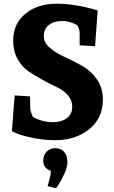

<svg xmlns="http://www.w3.org/2000/svg" viewBox="-20 -740 613 1034"><path d="M59 -226 142 -221Q143 -163 143 -151Q143 -144 157 -110Q210 -82 265 -82Q310 -82 339.5 -103.5Q369 -125 369 -166Q369 -200 345.5 -227Q322 -254 286.5 -270.5Q251 -287 210 -309.5Q169 -332 133.5 -356Q98 -380 74.5 -422.5Q51 -465 51 -521Q51 -612 116.5 -666Q182 -720 286 -720Q386 -720 506 -684L492 -491L409 -496V-570Q409 -575 397 -604Q355 -627 316 -627Q270 -627 243 -605.5Q216 -584 216 -546Q216 -510 249 -482Q282 -454 328.5 -433Q375 -412 421.5 -386Q468 -360 501 -314Q534 -268 534 -204Q534 -104 461 -44.5Q388 15 277 15Q217 15 158.5 3Q100 -9 72 -21L44 -33ZM213 126Q213 94 232 76Q251 58 277 58Q308 58 325.5 78Q343 98 343 134Q343 159 327.5 194Q312 229 297 252L282 274L236 262Q254 207 254 180Q213 166 213 126Z"/></svg>

Font: Andada
Style: Bold
Weight: 700
Designer: Carolina Giovagnoli
Foundry: Carolina Giovagnoli
Version: Version 1.003